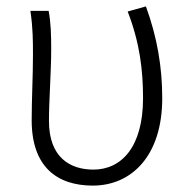

<svg xmlns="http://www.w3.org/2000/svg" viewBox="-20 -567 593 600"><path d="M270 13C391 13 487 -80 487 -260C487 -358 471 -451 436 -547L379 -531C417 -433 427 -347 427 -260C427 -107 359 -37 272 -37C199 -37 133 -75 133 -189C133 -252 140 -345 140 -412C140 -458 139 -495 132 -533H75C83 -479 83 -438 83 -395C83 -327 79 -259 79 -191C79 -46 158 13 270 13Z"/></svg>

Font: Noto Sans CJK KR Light
Style: Regular
Weight: 300
Designer: Ryoko NISHIZUKA (kana & ideographs); Paul D. Hunt (Latin, Greek & Cyrillic); Wenlong ZHANG (bopomofo); Sandoll Communica
Foundry: Adobe Systems Incorporated
Version: Version 1.004;PS 1.004;hotconv 1.0.82;makeotf.lib2.5.63406